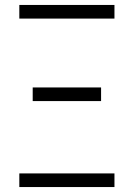

<svg xmlns="http://www.w3.org/2000/svg" viewBox="-20 -755 540 775"><path d="M58 -680V-735H442V-680ZM388 -347H112V-402H388ZM58 0V-55H442V0Z"/></svg>

Font: Iosevka Light
Style: Regular
Weight: 300
Monospace: yes
Designer: Belleve Invis
Foundry: Belleve Invis
Version: Version 32.5.0; ttfautohint (v1.8.4)